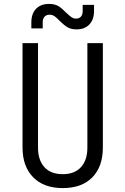

<svg xmlns="http://www.w3.org/2000/svg" viewBox="-20 -950 640 980"><path d="M95 -197V-730H174V-197Q174 -133 206.5 -97Q239 -61 300 -61Q361 -61 393.5 -97Q426 -133 426 -197V-730H505V-197Q505 -100 451.5 -45Q398 10 300 10Q203 10 149 -45.5Q95 -101 95 -197ZM283 -845Q269 -860 258 -867.5Q247 -875 234 -875Q217 -875 207.5 -865Q198 -855 198 -836V-805H140V-836Q140 -880 164 -905Q188 -930 230 -930Q260 -930 278.5 -918.5Q297 -907 318 -885Q334 -870 344.5 -862.5Q355 -855 368 -855Q384 -855 393 -865Q402 -875 402 -894V-925H460V-894Q460 -850 436 -825Q412 -800 371 -800Q342 -800 323.5 -811.5Q305 -823 283 -845Z"/></svg>

Font: JetBrains Mono Semi Light
Style: Regular
Weight: 350
Monospace: yes
Designer: Philipp Nurullin, Konstantin Bulenkov
Foundry: JetBrains
Version: 2.002